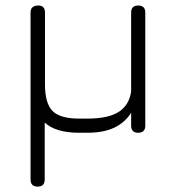

<svg xmlns="http://www.w3.org/2000/svg" viewBox="-20 -493 653 713"><path d="M93.5 173.5V-446.5Q93.5 -471.5 120.5 -472.5Q147 -473.5 147 -446.5V-180.5Q147 -109 175.2 -80.8Q203.5 -52.5 274.5 -52.5H302.5Q382.5 -52.5 421 -77.5Q459.5 -102.5 467 -153V-446.5Q467 -472.5 493 -472.5Q519.5 -472.5 519.5 -446.5V-26.5Q519.5 0 493 0Q467 0 467 -26.5V-74Q443.5 -37.5 404 -18.8Q364.5 0 302.5 0H274.5Q186.5 0 146 -38V173.5Q146 200 120 200Q93.5 200 93.5 173.5Z"/></svg>

Font: Jura Light
Style: Regular
Weight: 400
Version: Version 5.106